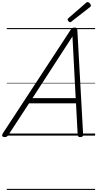

<svg xmlns="http://www.w3.org/2000/svg" viewBox="-65 -1299 931 1839"><path d="M-21 14Q-37 14 -42.5 5Q-48 -4 -39 -20L612 -1014Q620 -1026 628 -1030.5Q636 -1035 650 -1035Q663 -1035 669 -1029.5Q675 -1024 676 -1008L731 -14Q733 0 726.5 7Q720 14 704 14Q690 14 685 8.5Q680 3 679 -10L663 -309H213L17 -9Q7 5 0 9.5Q-7 14 -21 14ZM246 -359H660L629 -950ZM607 -1086Q600 -1086 591.5 -1095Q583 -1104 583 -1110Q583 -1113 583.5 -1116Q584 -1119 588 -1123L757 -1270Q762 -1274 765 -1276.5Q768 -1279 773 -1279Q780 -1279 787.5 -1274Q795 -1269 800 -1261Q805 -1253 805 -1246Q805 -1243 804 -1239.5Q803 -1236 797 -1231L621 -1094Q617 -1090 614 -1088Q611 -1086 607 -1086ZM0 510H846V520H0ZM0 -20H846V0H0ZM0 -505H846V-500H0ZM0 -1030H846V-1020H0Z"/></svg>

Font: Playwrite CO Guides
Style: Regular
Weight: 400
Designer: Veronika Burian, José Scaglione
Foundry: TypeTogether
Version: Version 1.003